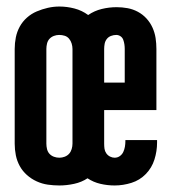

<svg xmlns="http://www.w3.org/2000/svg" viewBox="-20 -560 540 588"><path d="M162 8Q144 8 126.5 5.5Q109 3 92.5 -4.5Q76 -12 62.5 -24Q49 -36 40.5 -51.5Q32 -67 28.5 -84.5Q25 -102 25 -120V-410Q25 -428 28.5 -445.5Q32 -463 40.5 -478.5Q49 -494 62.5 -506Q76 -518 92.5 -525Q109 -532 126.5 -536Q144 -540 162 -540Q185 -540 208 -534Q231 -528 250 -514Q269 -527 291.5 -532.5Q314 -538 337 -538Q354 -538 370.5 -535Q387 -532 402 -524Q417 -516 428.5 -503.5Q440 -491 447 -475.5Q454 -460 456.5 -443.5Q459 -427 459 -410V-223H299V-120Q299 -112 300 -104.5Q301 -97 305.5 -90.5Q310 -84 317 -80.5Q324 -77 331 -77Q340 -77 347 -82Q354 -87 357.5 -94.5Q361 -102 362.5 -110.5Q364 -119 364 -128Q364 -128 364 -129Q364 -130 364 -131H461Q461 -129 461 -127Q461 -125 461 -123Q461 -97 453 -71.5Q445 -46 426.5 -27Q408 -8 382.5 0Q357 8 331 8Q309 8 287.5 3Q266 -2 248 -14Q230 -2 207 3Q184 8 162 8ZM299 -307H362V-410Q362 -417 361 -424Q360 -431 357.5 -438Q355 -445 349 -449Q343 -453 336 -453Q328 -453 320 -450Q312 -447 307 -440.5Q302 -434 300.5 -426Q299 -418 299 -410ZM162 -77Q170 -77 178 -80Q186 -83 191.5 -89Q197 -95 199.5 -103.5Q202 -112 202 -120V-410Q202 -418 199.5 -426.5Q197 -435 191.5 -441.5Q186 -448 178 -450.5Q170 -453 161 -453Q153 -453 145 -450Q137 -447 131.5 -441Q126 -435 124 -426.5Q122 -418 122 -410V-120Q122 -112 124 -103.5Q126 -95 131.5 -89Q137 -83 145 -80Q153 -77 162 -77Z"/></svg>

Font: Iosevka Slab Semibold
Style: Regular
Weight: 600
Monospace: yes
Designer: Belleve Invis
Foundry: Belleve Invis
Version: Version 11.1.1; ttfautohint (v1.8.3)